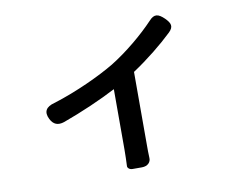

<svg xmlns="http://www.w3.org/2000/svg" viewBox="-74 -705 1129 882"><g transform="rotate(-10 490.0 -264.0)"><path d="M560 -192V-364C631 -411 700 -467 749 -514C774 -538 768 -555 743 -580C716 -606 697 -611 672 -583C619 -527 542 -462 466 -415C399 -375 285 -321 175 -287C136 -277 121 -255 139 -219C153 -191 174 -183 204 -193C290 -224 382 -264 455 -302V-20C455 3 454 35 453 56C452 64 461 74 476 74H508H520C547 74 563 57 561 36C560 18 560 -3 560 -20Z"/></g></svg>

Font: GenSenRounded2 TW M
Style: Regular
Weight: 500
Version: Version 2.100;PS 2.1;hotconv 16.6.51;makeotf.lib2.5.65220 DE